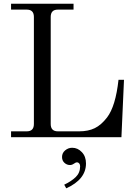

<svg xmlns="http://www.w3.org/2000/svg" viewBox="-20 -733 735 1026"><path d="M311.5 106Q311.5 84.5 328.1 70.6Q344.7 56.6 365.7 56.6Q395.5 56.6 417.5 80.1Q439.5 103 439.5 140.6Q439.5 225.6 334 273.4L323.2 253.9Q361.3 235.8 384.8 213.1Q408.2 190.4 408.2 155.3Q408.2 146 403.1 140.1Q397.9 134.3 391.1 134.3Q385.3 134.3 375 141.6Q364.7 148.9 354 148.9Q337.4 148.9 324.5 137.2Q311.5 125.5 311.5 106ZM39.1 0V-31.2H123Q161.1 -31.2 161.1 -70.3V-642.6Q161.1 -681.6 123 -681.6H39.1V-712.9H373V-681.6H289.1Q251 -681.6 251 -642.6V-70.3Q251 -31.2 289.1 -31.2H403.3Q451.7 -31.2 486.3 -48.1Q521 -64.9 552.2 -105.5Q597.7 -165 613.3 -306.6H642.6L628.9 0Z"/></svg>

Font: Theano Modern
Style: Regular
Weight: 400
Designer: Alexey Kryukov
Version: Version 2.00